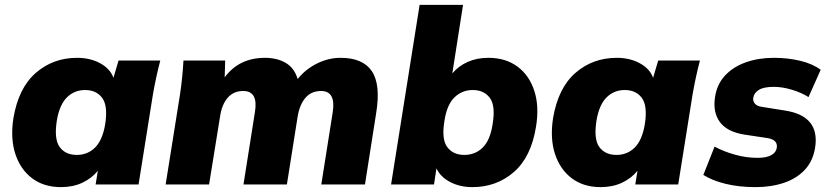

<svg xmlns="http://www.w3.org/2000/svg" viewBox="-20 -756 3402 787"><path d="M230 11Q160 11 112 -25Q64 -61 43 -124.5Q22 -188 35 -272Q56 -396 127 -457.5Q198 -519 296 -519Q350 -519 391 -496.5Q432 -474 445 -437L466 -508H637Q628 -474 620.5 -439Q613 -404 607 -370L548 0H372L381 -56Q356 -25 317.5 -7Q279 11 230 11ZM295 -121Q339 -121 369.5 -151Q400 -181 411 -246Q423 -322 399 -354.5Q375 -387 329 -387Q285 -387 254.5 -357Q224 -327 213 -262Q201 -186 224.5 -153.5Q248 -121 295 -121Z M659 0 718 -370Q728 -437 732 -508H903L901 -439Q960 -519 1066 -519Q1116 -519 1151.5 -498Q1187 -477 1200 -432Q1233 -473 1280 -496Q1327 -519 1376 -519Q1467 -519 1504 -464.5Q1541 -410 1522 -293L1476 0H1297L1344 -297Q1357 -383 1296 -383Q1256 -383 1232 -355Q1208 -327 1200 -278L1156 0H978L1025 -297Q1039 -383 977 -383Q937 -383 913 -355Q889 -327 882 -278L837 0Z M1916 11Q1865 11 1825 -10Q1785 -31 1769 -66L1759 0H1583L1700 -736H1878L1834 -455Q1859 -485 1896.5 -502Q1934 -519 1982 -519Q2052 -519 2100.5 -483.5Q2149 -448 2170 -384Q2191 -320 2177 -236Q2157 -112 2086 -50.5Q2015 11 1916 11ZM1883 -121Q1928 -121 1958.5 -151Q1989 -181 1999 -246Q2012 -322 1988 -354.5Q1964 -387 1918 -387Q1874 -387 1843 -357Q1812 -327 1802 -262Q1789 -186 1813 -153.5Q1837 -121 1883 -121Z M2442 11Q2372 11 2324 -25Q2276 -61 2255 -124.5Q2234 -188 2247 -272Q2268 -396 2339 -457.5Q2410 -519 2508 -519Q2562 -519 2603 -496.5Q2644 -474 2657 -437L2678 -508H2849Q2840 -474 2832.5 -439Q2825 -404 2819 -370L2760 0H2584L2593 -56Q2568 -25 2529.5 -7Q2491 11 2442 11ZM2507 -121Q2551 -121 2581.5 -151Q2612 -181 2623 -246Q2635 -322 2611 -354.5Q2587 -387 2541 -387Q2497 -387 2466.5 -357Q2436 -327 2425 -262Q2413 -186 2436.5 -153.5Q2460 -121 2507 -121Z M3077 11Q3009 11 2954 -2.5Q2899 -16 2863 -39L2909 -155Q2946 -135 2992.5 -122Q3039 -109 3085 -109Q3122 -109 3141.5 -120Q3161 -131 3164 -150Q3169 -183 3126 -190L3033 -204Q2961 -215 2931 -255.5Q2901 -296 2911 -359Q2919 -411 2952 -446.5Q2985 -482 3037 -500.5Q3089 -519 3152 -519Q3209 -519 3259.5 -507Q3310 -495 3344 -470L3294 -358Q3266 -376 3226.5 -388Q3187 -400 3152 -400Q3110 -400 3090.5 -387.5Q3071 -375 3068 -357Q3065 -343 3073.5 -332Q3082 -321 3103 -318L3197 -303Q3342 -281 3321 -150Q3312 -95 3278.5 -59.5Q3245 -24 3193 -6.5Q3141 11 3077 11Z"/></svg>

Font: Mulish Black
Style: Italic
Weight: 900
Italic angle: -9°
Designer: Vernon Adams
Foundry: Vernon Adams
Version: Version 3.603; ttfautohint (v1.8.3)